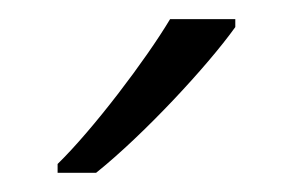

<svg xmlns="http://www.w3.org/2000/svg" viewBox="-20 -786 305 200"><path d="M225.1 -766.1H157.2C131.8 -723.6 76.7 -650.9 40 -615.2V-606H80.1C129.4 -645.5 195.8 -716.8 225.1 -757.8Z"/></svg>

Font: Noto Reveo Sans
Style: Regular
Weight: 300
Designer: Monotype Design Team
Foundry: Monotype Imaging Inc.
Version: Version 2.007